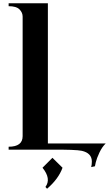

<svg xmlns="http://www.w3.org/2000/svg" viewBox="-20 -919 669 1179"><path d="M33 -881V-899H274V-38H629Q607 -17 590.5 18Q574 53 568 78L563 102L540 107Q544 91 544 73Q544 21 482 7Q443 -1 294 0Q270 0 252 0H33V-18Q119 -18 119 -83V-817Q119 -842 99.5 -861.5Q80 -881 33 -881ZM269 240 259 229Q296 179 241 111L302 50L364 111Q339 180 269 240Z"/></svg>

Font: Uncial Antiqua
Style: Regular
Weight: 400
Designer: Astigmatic (AOETI)
Foundry: Astigmatic (AOETI)
Version: Version 1.000